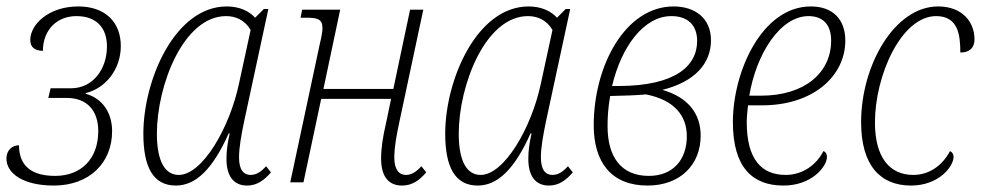

<svg xmlns="http://www.w3.org/2000/svg" viewBox="-28 -566 3049 596"><path d="M139 10C249 10 320 -60 320 -159C320 -217 289 -261 238 -275V-277C300 -292 347 -351 347 -423C347 -498 298 -546 215 -546C123 -546 66 -490 66 -442C66 -419 80 -409 105 -408C106 -477 152 -516 209 -516C273 -516 304 -478 304 -422C304 -351 260 -292 193 -292H129L122 -262H179C241 -262 277 -224 277 -159C277 -73 224 -20 143 -20C58 -20 31 -62 31 -115C8 -115 -8 -98 -8 -74C-8 -27 45 10 139 10Z M518 10C579 10 632 -40 682 -152H685C678 -120 675 -98 675 -73C675 -17 699 10 739 10C769 10 792 -6 813 -31L798 -50C781 -31 766 -23 750 -23C729 -23 714 -38 714 -77C714 -109 721 -146 730 -190L805 -538H791L764 -511C746 -531 716 -546 676 -546C515 -546 417 -318 417 -151C417 -48 447 10 518 10ZM527 -23C486 -23 459 -62 459 -151C459 -300 541 -516 674 -516C703 -516 732 -504 750 -473L714 -307C685 -169 600 -23 527 -23Z M1220 10C1251 10 1274 -6 1295 -31L1280 -50C1263 -31 1248 -23 1232 -23C1211 -23 1196 -39 1196 -77C1196 -109 1203 -147 1212 -189L1286 -536H1245L1193 -290H976L1028 -536H910L905 -511H923C957 -511 973 -507 973 -479C973 -468 970 -451 965 -431L873 0H914L969 -259H1186L1171 -187C1160 -140 1155 -105 1155 -74C1155 -17 1179 10 1220 10Z M1455 10C1516 10 1569 -40 1619 -152H1622C1615 -120 1612 -98 1612 -73C1612 -17 1636 10 1676 10C1706 10 1729 -6 1750 -31L1735 -50C1718 -31 1703 -23 1687 -23C1666 -23 1651 -38 1651 -77C1651 -109 1658 -146 1667 -190L1742 -538H1728L1701 -511C1683 -531 1653 -546 1613 -546C1452 -546 1354 -318 1354 -151C1354 -48 1384 10 1455 10ZM1464 -23C1423 -23 1396 -62 1396 -151C1396 -300 1478 -516 1611 -516C1640 -516 1669 -504 1687 -473L1651 -307C1622 -169 1537 -23 1464 -23Z M1982 10C2084 10 2147 -55 2147 -145C2147 -212 2109 -264 2028 -287C2129 -312 2179 -369 2179 -441C2179 -509 2130 -546 2063 -546C1913 -546 1815 -362 1815 -177C1815 -62 1870 10 1982 10ZM2056 -516C2107 -516 2136 -488 2136 -439C2136 -360 2067 -300 1895 -299H1872C1901 -422 1971 -516 2056 -516ZM1986 -20C1900 -20 1858 -79 1858 -174C1858 -199 1859 -227 1866 -268C1912 -269 1947 -270 1977 -273C2064 -256 2104 -208 2104 -143C2104 -70 2061 -20 1986 -20Z M2404 10C2492 10 2539 -49 2539 -79C2539 -87 2536 -94 2528 -97C2507 -55 2464 -23 2411 -23C2336 -23 2290 -71 2290 -187C2290 -201 2292 -223 2294 -239H2337C2499 -239 2596 -332 2596 -440C2596 -506 2557 -546 2489 -546C2338 -546 2247 -345 2247 -187C2247 -46 2308 10 2404 10ZM2298 -269C2319 -397 2393 -516 2482 -516C2526 -516 2552 -490 2552 -440C2552 -341 2471 -269 2334 -269Z M2800 10C2886 10 2932 -49 2932 -79C2932 -87 2928 -94 2921 -97C2899 -55 2859 -23 2807 -23C2733 -23 2688 -78 2688 -186C2688 -332 2770 -516 2878 -516C2946 -516 2953 -458 2953 -403C2980 -403 2997 -416 2997 -444C2997 -497 2960 -546 2884 -546C2748 -546 2645 -362 2645 -187C2645 -52 2705 10 2800 10Z"/></svg>

Font: Noto Serif Condensed ExtraLight
Style: Italic
Weight: 200
Width: 3
Italic angle: -12°
Designer: Monotype Design Team
Foundry: Monotype Imaging Inc.
Version: Version 2.013